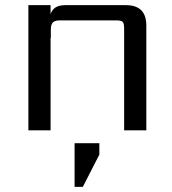

<svg xmlns="http://www.w3.org/2000/svg" viewBox="-20 -505 667 744"><path d="M269 219V50H365V94L301 219ZM232 -485H468Q547 -485 547 -406V0H461V-395Q461 -414 455.5 -420Q450 -426 430 -426H211Q193 -426 185 -418Q177 -410 177 -391V-358H176V0H90V-485H176V-450Q187 -485 232 -485Z"/></svg>

Font: Sarpanch
Style: Regular
Weight: 400
Designer: Manushi Parikh (Devanagari and Latin), Jyotish Sonowal (Devanagari)
Foundry: Indian Type Foundry
Version: Version 2.004;PS 1.0;hotconv 1.0.78;makeotf.lib2.5.61930; tt